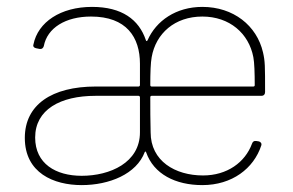

<svg xmlns="http://www.w3.org/2000/svg" viewBox="-20 -529 849 557"><path d="M217 8C297 8 376 -24 400 -88C401 -90 403 -90 404 -87C426 -24 489 8 567 8C653 8 716 -40 738 -107C740 -113 736 -118 730 -119L723 -120C717 -121 713 -118 711 -112C691 -58 639 -20 569 -20C488 -20 417 -62 417 -145C416 -181 416 -213 416 -247C416 -250 418 -251 420 -251H739C745 -251 749 -255 749 -262C749 -338 749 -351 743 -377C725 -455 657 -509 567 -509C491 -509 433 -469 408 -412C406 -409 404 -409 403 -413C383 -472 334 -509 247 -509C156 -509 90 -465 77 -400C75 -394 79 -390 85 -389L95 -387C101 -386 105 -389 107 -395C117 -448 170 -481 244 -481C347 -481 386 -421 386 -344V-282C386 -280 384 -278 382 -278H258C130 -278 52 -225 52 -129C52 -27 136 8 217 8ZM416 -282C416 -318 417 -347 420 -363C432 -432 487 -481 567 -481C646 -481 702 -432 715 -363C718 -348 719 -316 719 -282C719 -279 717 -278 715 -278H420C418 -278 416 -279 416 -282ZM217 -19C142 -19 82 -54 82 -130C82 -211 155 -251 257 -251H382C384 -251 386 -249 386 -247V-145C386 -57 299 -19 217 -19Z"/></svg>

Font: Barlow Thin
Style: Regular
Weight: 250
Designer: Jeremy Tribby
Foundry: Tribby Type
Version: Version 1.422;hotconv 1.0.109;makeotfexe 2.5.65596